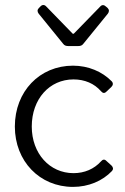

<svg xmlns="http://www.w3.org/2000/svg" viewBox="-20 -732 499 764"><path d="M133.8 -677.7 231.4 -557.6C236.3 -550.8 243.2 -548.8 251 -548.8H292C299.8 -548.8 306.6 -550.8 311.5 -557.6L409.2 -677.7C415 -685.5 415 -693.4 408.2 -700.2L401.4 -706.1C394.5 -712.9 385.7 -713.9 378.9 -706.1L273.4 -597.7H269.5L164.1 -706.1C157.2 -713.9 148.4 -713.9 141.6 -707L134.8 -700.2C127.9 -693.4 127.9 -685.5 133.8 -677.7ZM270.5 11.7C332 11.7 387.7 -11.7 425.8 -51.8C431.6 -58.6 430.7 -66.4 423.8 -73.2L403.3 -91.8C395.5 -99.6 388.7 -97.7 381.8 -89.8C354.5 -59.6 316.4 -43 272.5 -43C177.7 -43 106.4 -121.1 106.4 -228.5C106.4 -337.9 176.8 -416 272.5 -416C317.4 -416 355.5 -399.4 381.8 -369.1C388.7 -361.3 395.5 -359.4 403.3 -367.2L422.9 -385.7C429.7 -392.6 431.6 -400.4 424.8 -408.2C386.7 -447.3 331.1 -470.7 270.5 -470.7C137.7 -470.7 39.1 -368.2 39.1 -228.5C39.1 -90.8 137.7 11.7 270.5 11.7Z"/></svg>

Font: Ed Sans Neue Light
Style: Regular
Weight: 300
Designer: Stephen Hutchings
Version: Version 1.004;PS 001.004;hotconv 1.0.88;makeotf.lib2.5.64775